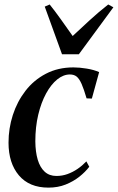

<svg xmlns="http://www.w3.org/2000/svg" viewBox="-20 -826 526 856"><path d="M196 10.5Q110.5 10.5 64.2 -44.2Q18 -99 18 -190Q18 -253.5 37.2 -313.2Q56.5 -373 93.5 -421Q130.5 -469 184.5 -497.2Q238.5 -525.5 307.5 -525.5Q334.5 -525.5 366.5 -520.2Q398.5 -515 422 -504.5L389.5 -386.5L366 -387.5Q354 -428.5 343.8 -451.8Q333.5 -475 321.8 -484.5Q310 -494 291.5 -494Q262.5 -494 235 -471.8Q207.5 -449.5 185.5 -409.2Q163.5 -369 150.5 -314.5Q137.5 -260 137.5 -195.5Q138 -148.5 148.2 -114Q158.5 -79.5 179.2 -60.5Q200 -41.5 231.5 -41.5Q257.5 -41.5 281 -50Q304.5 -58.5 325.8 -73Q347 -87.5 365 -106.5L378 -82.5Q360.5 -59.5 333.8 -38.2Q307 -17 272.5 -3.2Q238 10.5 196 10.5ZM256.5 -584 179.5 -796.5 201.5 -806Q225.5 -776 251.2 -740Q277 -704 304 -665.5Q341 -700 379.2 -735.2Q417.5 -770.5 462.5 -806L485.5 -793.5L331.5 -584Z"/></svg>

Font: Merriweather 120pt Medium
Style: Italic
Weight: 500
Italic angle: -7.8°
Version: Version 2.101